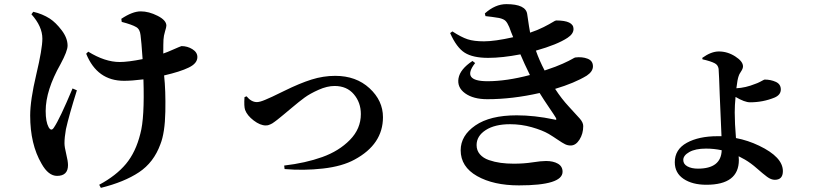

<svg xmlns="http://www.w3.org/2000/svg" viewBox="-20 -833 4040 929"><path d="M331 -405 352 -396Q314 -275 299 -208Q292 -168 292 -140Q292 -122 300.5 -87.5Q309 -53 309 -34Q309 18 256 18Q214 18 181 -41Q126 -135 126 -274Q126 -348 155.5 -472.5Q185 -597 185 -646Q185 -705 132 -764L141 -776Q185 -766 221 -743Q250 -724 278.5 -686.5Q307 -649 307 -612Q307 -586 273 -523Q201 -396 201 -296Q201 -244 215 -218Q228 -195 241 -216Q269 -257 331 -405ZM569 -727 567 -742Q621 -778 661 -778Q700 -778 742.5 -756.5Q785 -735 785 -709Q785 -702 778.5 -681Q772 -660 771 -641Q770 -623 770 -574Q793 -582 808 -589Q856 -610 858 -610Q887 -610 911 -595Q935 -580 935 -557Q935 -526 893 -506Q852 -486 774 -468Q782 -396 780 -293Q778 -190 756 -135Q724 -47 652.5 0.5Q581 48 468 76L460 61Q542 17 589.5 -40Q637 -97 659 -186Q680 -262 674 -449Q618 -442 580 -442Q450 -442 397 -573L407 -583Q488 -533 559 -533Q600 -533 670 -547Q664 -635 660 -663Q657 -692 639 -702Q619 -714 569 -727Z M1163 -363 1173 -367Q1196 -339 1223 -339Q1237 -339 1263 -350Q1284 -358 1357 -394Q1430 -430 1487 -448Q1544 -466 1602 -466Q1703 -466 1768 -406Q1833 -346 1833 -266Q1833 -135 1696 -61Q1636 -28 1542.5 -17.5Q1449 -7 1357 -15L1355 -32Q1458 -44 1539 -73Q1620 -102 1673 -156Q1726 -210 1726 -281Q1726 -337 1692 -377Q1658 -417 1599 -417Q1563 -417 1521.5 -398.5Q1480 -380 1454 -361Q1428 -342 1392.5 -312Q1357 -282 1353 -279Q1348 -275 1336.5 -265.5Q1325 -256 1321 -253Q1317 -250 1309 -244Q1301 -238 1297.5 -236Q1294 -234 1287.5 -231Q1281 -228 1276.5 -227Q1272 -226 1266 -226Q1239 -226 1207.5 -250Q1176 -274 1166 -301Q1160 -318 1163 -363Z M2615 -492 2624 -495Q2670 -510 2703 -525Q2736 -540 2748.5 -547.5Q2761 -555 2764 -555Q2797 -559 2823 -549Q2849 -539 2849 -512Q2849 -487 2819 -467Q2760 -431 2666 -403Q2697 -355 2733 -316.5Q2769 -278 2785.5 -259Q2802 -240 2802 -223Q2802 -186 2784 -157.5Q2766 -129 2741 -129Q2727 -129 2714.5 -135Q2702 -141 2678.5 -157Q2655 -173 2635 -185Q2604 -203 2553 -217.5Q2502 -232 2448 -232Q2374 -232 2330 -203.5Q2286 -175 2286 -131Q2286 -105 2302 -86.5Q2318 -68 2345.5 -58.5Q2373 -49 2402.5 -45Q2432 -41 2466 -41Q2515 -41 2556.5 -47.5Q2598 -54 2622 -54Q2657 -54 2679.5 -41Q2702 -28 2702 -2Q2702 64 2491 64Q2368 64 2288.5 19Q2209 -26 2209 -106Q2209 -177 2280 -226Q2351 -275 2480 -275Q2566 -275 2661 -255Q2670 -252 2671.5 -254.5Q2673 -257 2669 -264Q2664 -273 2637 -312.5Q2610 -352 2591 -383Q2459 -353 2338 -353Q2270 -353 2230.5 -381.5Q2191 -410 2198.5 -454Q2206 -498 2266 -538L2279 -528Q2210 -440 2339 -440Q2430 -440 2544 -470Q2516 -527 2498 -570Q2410 -553 2342 -553Q2268 -553 2228.5 -578Q2189 -603 2158 -673L2169 -681Q2212 -653 2242.5 -643Q2273 -633 2322 -633Q2374 -633 2463 -653Q2459 -662 2452.5 -679Q2446 -696 2444 -702Q2435 -723 2426 -732Q2417 -741 2395 -746Q2359 -752 2329 -755L2326 -768Q2376 -813 2430 -813Q2525 -813 2531 -764Q2541 -694 2545 -675Q2581 -687 2610.5 -702Q2640 -717 2653.5 -725.5Q2667 -734 2671 -734Q2755 -734 2755 -693Q2755 -669 2726 -650Q2676 -617 2573 -588Q2589 -542 2615 -492Z M3357 -17Q3469 -17 3472 -106Q3435 -114 3396 -114Q3345 -114 3315.5 -97.5Q3286 -81 3286 -59Q3286 -39 3306 -28Q3326 -17 3357 -17ZM3379 -546 3378 -553Q3421 -584 3458 -584Q3500 -584 3537.5 -560Q3575 -536 3575 -512Q3575 -501 3565.5 -487Q3556 -473 3554 -465Q3548 -449 3543 -406Q3587 -408 3634 -427Q3646 -431 3656.5 -436.5Q3667 -442 3672.5 -445Q3678 -448 3680 -448Q3709 -448 3733.5 -437Q3758 -426 3758 -400Q3758 -374 3728 -361Q3672 -338 3609 -338Q3583 -338 3539 -364Q3535 -324 3535 -289Q3535 -236 3541 -165Q3599 -154 3653 -128Q3768 -73 3768 -5Q3768 37 3729 37Q3711 37 3691.5 22.5Q3672 8 3642.5 -18Q3613 -44 3584 -61Q3561 -74 3554 -77Q3555 -71 3555 -59Q3555 61 3398 61Q3330 61 3287.5 32.5Q3245 4 3245 -48Q3245 -110 3303 -142Q3361 -174 3452 -174H3471Q3470 -204 3465 -314Q3464 -328 3462.5 -372Q3461 -416 3459.5 -453Q3458 -490 3457 -500Q3454 -519 3438 -527Q3419 -537 3379 -546Z"/></svg>

Font: Swei Spring CJKtc
Style: Bold
Weight: 700
Version: Version 1.021